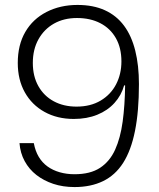

<svg xmlns="http://www.w3.org/2000/svg" viewBox="-20 -750 643 778"><path d="M294 -730Q358 -730 405 -708.5Q452 -687 482.5 -646Q513 -605 528 -545Q543 -485 543 -409Q543 -299 527 -219.5Q511 -140 479 -90Q447 -40 397.5 -16Q348 8 282 8Q235 8 196 -5Q157 -18 127.5 -41Q98 -64 80 -97Q62 -130 59 -170H117Q123 -138 137 -114.5Q151 -91 172.5 -75.5Q194 -60 222 -52Q250 -44 282 -44Q346 -44 385.5 -70Q425 -96 446.5 -143.5Q468 -191 477 -257Q486 -323 487 -404H483Q472 -364 444 -333Q416 -302 374 -285Q332 -268 279 -268Q212 -268 160.5 -296.5Q109 -325 80.5 -376Q52 -427 52 -495Q52 -568 82.5 -620.5Q113 -673 168.5 -701.5Q224 -730 294 -730ZM292 -677Q239 -677 199 -654.5Q159 -632 136 -591Q113 -550 113 -495Q113 -441 135.5 -401Q158 -361 198 -339.5Q238 -318 290 -318Q347 -318 388 -342.5Q429 -367 450.5 -408.5Q472 -450 472 -501Q472 -556 449.5 -595.5Q427 -635 386.5 -656Q346 -677 292 -677Z"/></svg>

Font: Mona Sans ExtraLight Light
Style: Regular
Weight: 300
Version: Version 2.000